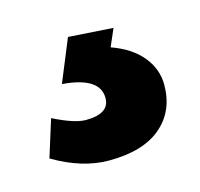

<svg xmlns="http://www.w3.org/2000/svg" viewBox="-48 -57 333 319"><g transform="rotate(-15 118.0 102.0)"><path d="M10 181 30 117Q66 135 85 135Q126 135 126 108Q126 72 62 67L92 -6L169 -1L156 29Q190 41 208 63Q226 85 226 112Q226 157 195 183.5Q164 210 105 210Q59 210 10 181Z"/></g></svg>

Font: Oak Sans
Style: Bold
Weight: 700
Designer: Erik Kennedy, Walven
Foundry: Erik Kennedy, Walven
Version: Version 1.000